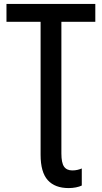

<svg xmlns="http://www.w3.org/2000/svg" viewBox="-20 -734 520 979"><path d="M330 225Q260 225 223.5 184.5Q187 144 187 55V-623H13V-714H466V-623H293V49Q293 96 306.5 115.5Q320 135 349 135Q363 135 375.5 132Q388 129 397 125V212Q385 218 367 221.5Q349 225 330 225Z"/></svg>

Font: Noto Sans Display SemiCondensed Medium
Style: Regular
Weight: 500
Width: 4
Designer: Monotype Design Team
Foundry: Monotype Imaging Inc.
Version: Version 2.003